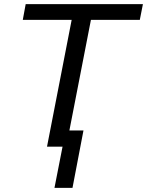

<svg xmlns="http://www.w3.org/2000/svg" viewBox="-20 -708 710 927"><path d="M419 -612 315 -78H383L330 199H243L282 0H207L326 -612H90L104 -688H670L655 -612Z"/></svg>

Font: Libra Sans Modern
Style: Italic
Weight: 400
Italic angle: -12°
Foundry: Stefan Peev, Context Ltd
Version: Version 1.000